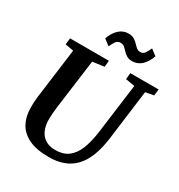

<svg xmlns="http://www.w3.org/2000/svg" viewBox="-221 -1114 1191 1274"><g transform="rotate(30 374.5 -477.5)"><path d="M680 -682.5 631.5 -306Q620.5 -220 596.5 -159.5Q572.5 -99 535.8 -61.8Q499 -24.5 450.2 -7.2Q401.5 10 341.5 10Q245 10 186.8 -18.5Q128.5 -47 101.8 -96.5Q75 -146 74.5 -209Q74 -228 74.5 -248.2Q75 -268.5 77.5 -290L129 -682.5L65 -694L70.5 -743H368L363.5 -694.5L274.5 -682.5L224 -302Q220.5 -273.5 218.8 -248.8Q217 -224 217 -205.5Q217.5 -161 232.2 -126.2Q247 -91.5 277.5 -71.8Q308 -52 356.5 -52Q414 -52 452.5 -80.2Q491 -108.5 514 -165Q537 -221.5 548 -306L597.5 -682.5L527.5 -694.5L532 -743H749L743 -694.5ZM502 -817.5Q476 -817.5 459.5 -827.8Q443 -838 431 -851.2Q419 -864.5 407 -875Q395 -885.5 377 -885.5Q354 -885.5 341.5 -867.8Q329 -850 318 -825L272.5 -859.5Q289 -908 319.8 -936.5Q350.5 -965 391.5 -965Q418 -965 435 -954.8Q452 -944.5 464.2 -931.2Q476.5 -918 488.5 -907.8Q500.5 -897.5 517 -897Q539.5 -896.5 552 -914.5Q564.5 -932.5 575 -957.5L620.5 -923Q604 -875 573.8 -846.2Q543.5 -817.5 502 -817.5Z"/></g></svg>

Font: Merriweather 20pt
Style: Bold Italic
Weight: 700
Italic angle: -7.8°
Version: Version 2.101